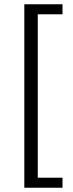

<svg xmlns="http://www.w3.org/2000/svg" viewBox="-20 -728 343 900"><path d="M94 -708V152H273V105H157V-661H273V-708Z"/></svg>

Font: Cambridge Sans
Style: Regular
Weight: 400
Version: Version 2.020;PS 002.020;hotconv 1.0.88;makeotf.lib2.5.64775